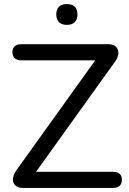

<svg xmlns="http://www.w3.org/2000/svg" viewBox="-20 -922 633 942"><path d="M91 0Q73 0 61.5 -7.5Q50 -15 45.5 -27.5Q41 -40 45.5 -56Q50 -72 62 -89L471 -659V-626H84Q63 -626 52 -636.5Q41 -647 41 -666Q41 -685 52 -695Q63 -705 84 -705H513Q531 -705 542.5 -697.5Q554 -690 558.5 -677.5Q563 -665 559 -649Q555 -633 542 -616L133 -46V-79H535Q556 -79 567 -69Q578 -59 578 -40Q578 -21 567 -10.5Q556 0 535 0ZM308 -800Q283 -800 269.5 -813.5Q256 -827 256 -851Q256 -876 269.5 -889Q283 -902 308 -902Q334 -902 347 -889Q360 -876 360 -851Q360 -827 347 -813.5Q334 -800 308 -800Z"/></svg>

Font: Nunito Medium
Style: Regular
Weight: 500
Designer: Vernon Adams
Foundry: Vernon Adams
Version: Version 3.601